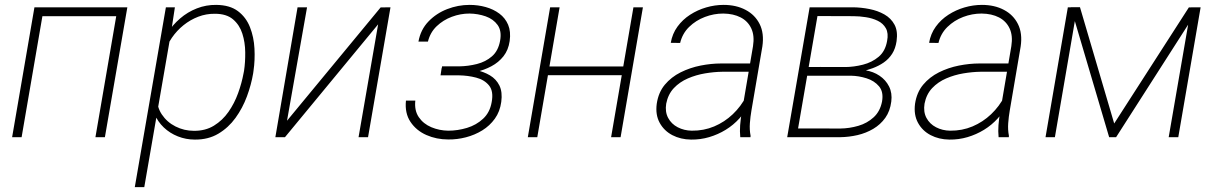

<svg xmlns="http://www.w3.org/2000/svg" viewBox="-20 -558 4943 781"><path d="M470.2 -528.3 464.4 -492.2H140.1L145.5 -528.3ZM158.7 -528.3 67.9 0H29.3L120.1 -528.3ZM498 -528.3 406.7 0H368.2L459 -528.3Z M675.8 -425.8 566.9 203.1H528.3L654.8 -528.3H691.4ZM1011.2 -270 1009.8 -259.8Q1002 -213.4 984.4 -165.8Q966.8 -118.2 938 -78.4Q909.2 -38.6 868.2 -14.2Q827.1 10.3 772.5 9.8Q736.3 9.8 703.6 -3.2Q670.9 -16.1 646.2 -39.6Q621.6 -63 608.2 -95Q594.7 -127 596.7 -165L627.4 -348.6Q637.7 -387.7 659.7 -421.9Q681.6 -456.1 712.4 -482.7Q743.2 -509.3 780.8 -523.9Q818.4 -538.6 859.4 -538.1Q914.6 -537.6 947.8 -512.7Q981 -487.8 996.8 -447.5Q1012.7 -407.2 1015.1 -360.4Q1017.6 -313.5 1011.2 -270ZM970.7 -259.8 972.7 -270Q978 -305.2 977.5 -345.5Q977.1 -385.7 965.8 -421.1Q954.6 -456.5 928 -479.2Q901.4 -502 854 -502Q818.8 -502.4 786.4 -490Q753.9 -477.5 726.6 -455.6Q699.2 -433.6 679.2 -404.5Q659.2 -375.5 649.9 -341.3L619.1 -167.5Q616.7 -125 637.9 -93Q659.2 -61 694.1 -43.5Q729 -25.9 768.6 -25.9Q815.4 -25.4 850.3 -46.9Q885.3 -68.4 909.4 -103Q933.6 -137.7 948.5 -179Q963.4 -220.2 970.7 -259.8Z M1147.5 -66.9 1528.3 -527.8 1568.4 -528.3 1477.1 0H1438.5L1518.1 -459L1139.2 0H1100.1L1190.4 -528.3H1229Z M1851.1 -257.8H1772.9L1778.3 -288.1H1848.1Q1884.3 -288.6 1919.9 -297.6Q1955.6 -306.6 1981.2 -328.9Q2006.8 -351.1 2014.2 -392.1Q2021.5 -432.1 2004.2 -456.3Q1986.8 -480.5 1955.6 -491.5Q1924.3 -502.4 1889.6 -502.9Q1853 -502.9 1817.9 -489.7Q1782.7 -476.6 1756.3 -451.4Q1730 -426.3 1720.7 -388.7H1682.1Q1690.9 -437.5 1722.9 -470.7Q1754.9 -503.9 1799.1 -521Q1843.3 -538.1 1890.1 -538.1Q1924.3 -538.1 1955.8 -529.3Q1987.3 -520.5 2011.2 -502.7Q2035.2 -484.9 2046.9 -457.3Q2058.6 -429.7 2053.2 -391.1Q2047.9 -354.5 2028.1 -329.3Q2008.3 -304.2 1979 -288.6Q1949.7 -272.9 1916.5 -265.6Q1883.3 -258.3 1851.1 -257.8ZM1776.4 -280.8H1849.6Q1882.3 -280.3 1914.8 -273.4Q1947.3 -266.6 1972.9 -251.5Q1998.5 -236.3 2011.5 -210Q2024.4 -183.6 2019 -143.6Q2013.7 -104 1992.9 -75.2Q1972.2 -46.4 1941.7 -27.6Q1911.1 -8.8 1875.2 0.5Q1839.4 9.8 1803.2 9.3Q1755.4 9.3 1714.4 -8.8Q1673.3 -26.9 1649.7 -62.3Q1626 -97.7 1631.3 -148.9H1669.4Q1665 -108.4 1683.6 -81.3Q1702.1 -54.2 1734.6 -40.5Q1767.1 -26.9 1803.2 -26.4Q1841.8 -26.4 1879.6 -37.8Q1917.5 -49.3 1945.1 -75Q1972.7 -100.6 1980 -142.6Q1988.3 -186.5 1969.5 -210Q1950.7 -233.4 1917 -242.2Q1883.3 -251 1847.2 -251.5H1772Z M2526.4 -287.6 2520.5 -252H2196.3L2202.1 -287.6ZM2256.3 -528.3 2165.5 0H2127L2217.8 -528.3ZM2595.2 -528.3 2504.4 0H2465.8L2556.6 -528.3Z M2996.6 -97.2 3043 -370.1Q3049.8 -412.6 3036.1 -442.1Q3022.5 -471.7 2992.9 -487.1Q2963.4 -502.4 2921.9 -502.9Q2883.8 -502.9 2847.2 -489Q2810.5 -475.1 2783.2 -448.5Q2755.9 -421.9 2746.6 -383.3L2708.5 -383.8Q2714.8 -420.9 2735.8 -449.7Q2756.8 -478.5 2787.1 -498Q2817.4 -517.6 2852.5 -527.8Q2887.7 -538.1 2923.3 -538.1Q2974.6 -538.1 3012.9 -517.8Q3051.3 -497.6 3070.1 -460Q3088.9 -422.4 3081.1 -369.1L3036.6 -108.4Q3032.2 -83 3030.3 -56.9Q3028.3 -30.8 3033.2 -5.4L3032.7 0H2991.2Q2988.8 -24.4 2990.7 -48.8Q2992.7 -73.2 2996.6 -97.2ZM3043.5 -299.8 3039.6 -266.1H2917Q2884.3 -265.6 2847.9 -259.5Q2811.5 -253.4 2778.1 -239Q2744.6 -224.6 2720.9 -199.5Q2697.3 -174.3 2689.9 -136.2Q2684.6 -103 2697.8 -78.4Q2710.9 -53.7 2736.8 -40.3Q2762.7 -26.9 2793.9 -26.4Q2842.8 -25.9 2885 -43.7Q2927.2 -61.5 2960.7 -93.3Q2994.1 -125 3016.1 -167.5L3028.8 -138.7Q3013.2 -104.5 2988.3 -76.9Q2963.4 -49.3 2931.9 -30Q2900.4 -10.7 2864.7 -0.2Q2829.1 10.3 2791 9.8Q2748.5 9.3 2714.8 -8.3Q2681.2 -25.9 2663.3 -58.6Q2645.5 -91.3 2651.4 -135.7Q2658.2 -182.1 2684.3 -213.4Q2710.4 -244.6 2748.5 -263.7Q2786.6 -282.7 2829.8 -291.3Q2873 -299.8 2912.6 -299.8Z M3441.4 -250H3251.5L3255.9 -285.6L3417 -285.2Q3453.6 -285.6 3490.2 -294.9Q3526.9 -304.2 3554 -326.9Q3581.1 -349.6 3588.4 -391.1Q3594.7 -422.9 3583.5 -442.9Q3572.3 -462.9 3550.5 -473.4Q3528.8 -483.9 3502.4 -488Q3476.1 -492.2 3451.2 -492.2L3305.2 -492.7L3220.2 0H3182.1L3273.4 -528.3H3451.2Q3483.4 -527.8 3516.8 -521.2Q3550.3 -514.6 3577.4 -499.3Q3604.5 -483.9 3618.7 -457.5Q3632.8 -431.2 3627 -390.6Q3622.6 -360.4 3608.9 -339.1Q3595.2 -317.9 3574.7 -303.7Q3554.2 -289.6 3529.5 -280.5Q3504.9 -271.5 3478.5 -265.6ZM3398.4 0H3198.2L3212.4 -35.6L3398.4 -35.2Q3435.1 -35.6 3471.2 -46.1Q3507.3 -56.6 3533.7 -80.8Q3560.1 -105 3567.9 -145Q3574.7 -184.1 3555.7 -206.8Q3536.6 -229.5 3504.9 -239.5Q3473.1 -249.5 3441.9 -250H3309.1L3315.4 -285.6L3483.4 -285.2L3500 -272Q3532.2 -267.1 3557.6 -250Q3583 -232.9 3596.4 -206.3Q3609.9 -179.7 3605.5 -145Q3600.6 -106 3581.1 -78.6Q3561.5 -51.3 3532.2 -33.9Q3502.9 -16.6 3468.3 -8.5Q3433.6 -0.5 3398.4 0Z M4047.4 -97.2 4093.8 -370.1Q4100.6 -412.6 4086.9 -442.1Q4073.2 -471.7 4043.7 -487.1Q4014.2 -502.4 3972.7 -502.9Q3934.6 -502.9 3897.9 -489Q3861.3 -475.1 3834 -448.5Q3806.6 -421.9 3797.4 -383.3L3759.3 -383.8Q3765.6 -420.9 3786.6 -449.7Q3807.6 -478.5 3837.9 -498Q3868.2 -517.6 3903.3 -527.8Q3938.5 -538.1 3974.1 -538.1Q4025.4 -538.1 4063.7 -517.8Q4102.1 -497.6 4120.8 -460Q4139.6 -422.4 4131.8 -369.1L4087.4 -108.4Q4083 -83 4081.1 -56.9Q4079.1 -30.8 4084 -5.4L4083.5 0H4042Q4039.6 -24.4 4041.5 -48.8Q4043.5 -73.2 4047.4 -97.2ZM4094.2 -299.8 4090.3 -266.1H3967.8Q3935.1 -265.6 3898.7 -259.5Q3862.3 -253.4 3828.9 -239Q3795.4 -224.6 3771.7 -199.5Q3748 -174.3 3740.7 -136.2Q3735.4 -103 3748.5 -78.4Q3761.7 -53.7 3787.6 -40.3Q3813.5 -26.9 3844.7 -26.4Q3893.6 -25.9 3935.8 -43.7Q3978 -61.5 4011.5 -93.3Q4044.9 -125 4066.9 -167.5L4079.6 -138.7Q4064 -104.5 4039.1 -76.9Q4014.2 -49.3 3982.7 -30Q3951.2 -10.7 3915.5 -0.2Q3879.9 10.3 3841.8 9.8Q3799.3 9.3 3765.6 -8.3Q3731.9 -25.9 3714.1 -58.6Q3696.3 -91.3 3702.1 -135.7Q3709 -182.1 3735.1 -213.4Q3761.2 -244.6 3799.3 -263.7Q3837.4 -282.7 3880.6 -291.3Q3923.8 -299.8 3963.4 -299.8Z M4512.2 -55.7 4815.9 -527.8H4857.9L4520 0H4491.7L4335.4 -528.8H4373ZM4361.8 -528.3 4271 0H4232.9L4323.7 -528.3ZM4733.9 0 4825.2 -528.3H4863.8L4772.9 0Z"/></svg>

Font: Roboto ExtraLight
Style: Italic
Weight: 250
Designer: Christian Robertson
Foundry: Google
Version: Version 3.009; 2024